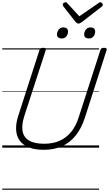

<svg xmlns="http://www.w3.org/2000/svg" viewBox="-20 -1316 971 1711"><path d="M371 19Q289 19 235 -3.5Q181 -26 153.5 -66Q126 -106 123.5 -161.5Q121 -217 142 -282L332 -871Q335 -881 342 -885.5Q349 -890 365 -890Q379 -890 385.5 -885.5Q392 -881 388 -870L195 -277Q172 -203 181 -148.5Q190 -94 237.5 -64.5Q285 -35 374 -35Q452 -35 511.5 -61.5Q571 -88 614 -140.5Q657 -193 681 -270L875 -871Q878 -881 885 -885.5Q892 -890 907 -890Q937 -890 930 -870L736 -266Q706 -173 655 -109Q604 -45 533 -13Q462 19 371 19ZM529 -973Q511 -973 499.5 -981.5Q488 -990 488 -1009Q488 -1032 503 -1052Q518 -1072 546 -1072Q563 -1072 574.5 -1063Q586 -1054 586 -1035Q586 -1011 571.5 -992Q557 -973 529 -973ZM771 -973Q753 -973 741.5 -981.5Q730 -990 730 -1009Q730 -1032 745 -1052Q760 -1072 788 -1072Q805 -1072 816.5 -1063Q828 -1054 828 -1035Q828 -1011 813.5 -992Q799 -973 771 -973ZM874 -1296Q882 -1296 889 -1288.5Q896 -1281 896 -1274Q896 -1268 894 -1264.5Q892 -1261 887 -1257L709 -1119Q699 -1112 692.5 -1109Q686 -1106 678 -1106Q671 -1106 665.5 -1109.5Q660 -1113 654 -1120L544 -1260Q542 -1264 540.5 -1268Q539 -1272 539 -1276Q539 -1285 548 -1290.5Q557 -1296 564 -1296Q571 -1296 574.5 -1293Q578 -1290 582 -1285L687 -1171L853 -1285Q860 -1290 864 -1293Q868 -1296 874 -1296ZM0 365H863V375H0ZM0 -20H863V0H0ZM0 -505H863V-500H0ZM0 -885H863V-875H0Z"/></svg>

Font: Playwrite DK Loopet Guides
Style: Regular
Weight: 400
Designer: Veronika Burian, José Scaglione
Foundry: TypeTogether
Version: Version 1.003